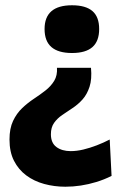

<svg xmlns="http://www.w3.org/2000/svg" viewBox="-20 -561 460 728"><path d="M325 -304Q329 -261 319.5 -232Q310 -203 293 -184Q276 -165 255.5 -151.5Q235 -138 216 -125Q197 -112 185 -95Q173 -78 173 -52Q173 -19 194 -3.5Q215 12 248 12Q271 12 296 6Q321 0 347 -10Q373 -20 396 -32L403 106Q375 120 345.5 129Q316 138 286.5 142.5Q257 147 228 147Q186 147 147.5 136.5Q109 126 79.5 104Q50 82 33 48.5Q16 15 16 -32Q16 -74 29.5 -102.5Q43 -131 64 -151Q85 -171 108.5 -186.5Q132 -202 152.5 -218Q173 -234 185.5 -254.5Q198 -275 196 -304ZM253 -541Q305 -541 330.5 -519Q356 -497 356 -451Q356 -405 330.5 -382.5Q305 -360 253 -360Q201 -360 175 -382.5Q149 -405 149 -451Q149 -541 253 -541Z"/></svg>

Font: Bricolage Grotesque 24pt ExtraBold
Style: Regular
Weight: 800
Designer: Mathieu Triay
Foundry: Atelier Triay
Version: Version 1.001;gftools[0.9.33.dev8+g029e19f]